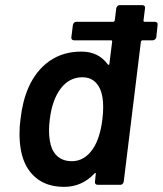

<svg xmlns="http://www.w3.org/2000/svg" viewBox="-20 -720 634 748"><path d="M594 -623 589 -575Q588 -570 584 -566.5Q580 -563 575 -563H535Q531 -563 529 -558L462 -12Q461 -7 457.5 -3.5Q454 0 449 0H360Q355 0 352 -3.5Q349 -7 350 -12L353 -42Q354 -45 352 -46Q350 -47 348 -44Q299 8 230 8Q161 8 118 -29Q75 -66 62 -132Q56 -164 56 -198Q56 -230 60 -257Q68 -327 91 -379Q120 -445 172.5 -482Q225 -519 297 -519Q364 -519 400 -469Q402 -467 404 -467.5Q406 -468 406 -471L417 -558Q417 -563 413 -563H268Q263 -563 260 -566.5Q257 -570 258 -575L264 -623Q265 -628 268.5 -631.5Q272 -635 277 -635H421Q425 -635 427 -640L433 -688Q434 -693 437.5 -696.5Q441 -700 446 -700H535Q540 -700 543 -696.5Q546 -693 545 -688L539 -640Q539 -635 544 -635H584Q589 -635 592 -631.5Q595 -628 594 -623ZM379 -256Q382 -282 382 -303Q382 -348 369 -375Q348 -419 301 -419Q251 -419 218 -377Q183 -332 174 -255Q171 -233 171 -212Q171 -169 183 -140Q205 -92 260 -92Q309 -92 342 -140Q370 -182 379 -256Z"/></svg>

Font: Barlow SemiBold
Style: Italic
Weight: 600
Italic angle: -7°
Designer: Jeremy Tribby
Foundry: Tribby Type
Version: Version 1.408